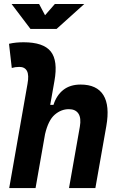

<svg xmlns="http://www.w3.org/2000/svg" viewBox="-20 -958 626 978"><path d="M331.5 0 386.7 -312.5Q394.5 -356.4 379.6 -379.2Q364.7 -401.9 330.6 -401.9Q291.5 -401.9 258.8 -373.8Q226.1 -345.7 209.5 -274.9L161.1 0H26.9L120.1 -530.8Q128.4 -575.7 117.4 -596.4Q106.4 -617.2 78.6 -617.2Q57.6 -617.2 40 -611.8L25.9 -734.9Q44.4 -739.3 63 -741Q81.5 -742.7 100.1 -742.7Q201.2 -742.7 238.5 -695.8Q275.9 -648.9 257.3 -545.4L235.8 -423.8H252.4Q268.1 -473.1 302.7 -500.2Q337.4 -527.3 390.6 -527.3Q473.1 -527.3 506.6 -473.6Q540 -419.9 521.5 -315.4L465.8 0ZM135.3 -810.5 39.1 -937.5H179.2L209.5 -880.4L259.3 -937.5H409.2L268.1 -810.5Z"/></svg>

Font: Cascadia Mono
Style: Bold Italic
Weight: 700
Italic angle: -10°
Monospace: yes
Designer: Aaron Bell
Foundry: Saja Typeworks
Version: Version 2404.023; ttfautohint (v1.8.4)